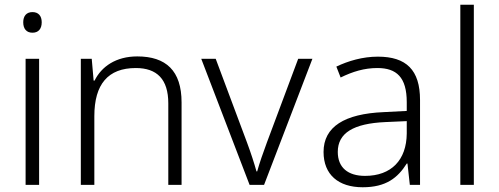

<svg xmlns="http://www.w3.org/2000/svg" viewBox="-20 -780 2107 810"><path d="M117 -729C92 -729 78 -713 78 -686C78 -658 92 -642 117 -642C142 -642 156 -658 156 -686C156 -713 142 -729 117 -729ZM145 -532H88V0H145Z M559 -542C469 -542 408 -499 379 -440H375L367 -532H321V0H378V-290C378 -425 436 -493 553 -493C642 -493 690 -446 690 -344V0H746V-348C746 -482 680 -542 559 -542Z M1033 0H1094L1298 -532H1238L1106 -179C1090 -136 1074 -90 1065 -57H1062C1053 -90 1038 -136 1022 -179L890 -532H829Z M1574 -541C1510 -541 1449 -523 1399 -499L1417 -453C1468 -478 1517 -493 1572 -493C1653 -493 1696 -454 1696 -349V-312L1599 -307C1433 -300 1345 -245 1345 -139C1345 -43 1408 10 1510 10C1609 10 1658 -30 1696 -90H1699L1709 0H1752V-358C1752 -485 1694 -541 1574 -541ZM1606 -265 1696 -269V-217C1695 -105 1631 -38 1520 -38C1448 -38 1405 -73 1405 -139C1405 -219 1471 -259 1606 -265Z M1979 0V-760H1922V0Z"/></svg>

Font: Noto Sans Sinhala UI Light
Style: Regular
Weight: 300
Designer: Jelle Bosma - Monotype Design Team
Foundry: Monotype Imaging Inc.
Version: Version 2.006